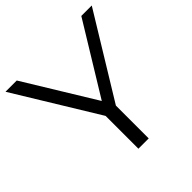

<svg xmlns="http://www.w3.org/2000/svg" viewBox="-183 -851 1001 1001"><g transform="rotate(-45 318.0 -350.0)"><path d="M356 -242 636 -700H559L321 -311L83 -700H0L280 -242V0H356Z"/></g></svg>

Font: Montserrat-Alt1
Style: Regular
Weight: 400
Designer: Differentunic
Foundry: Differentunic
Version: Version 7.222